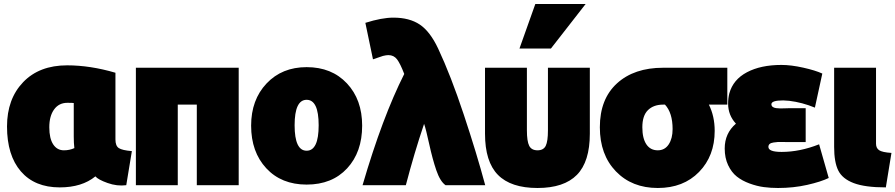

<svg xmlns="http://www.w3.org/2000/svg" viewBox="-20 -894 4468 958"><path d="M456 -14Q389 41 278 41Q153 41 84 -39Q15 -119 15 -263Q15 -400 95.5 -484Q176 -568 315 -568Q430 -568 556 -531V-198Q556 -166 573 -155Q590 -144 638 -140L610 30Q564 36 516.5 19Q469 2 456 -14ZM348 -213V-380Q341 -381 316 -381Q274 -381 250 -348Q226 -315 226 -259Q226 -203 245.5 -173.5Q265 -144 299 -144Q327 -144 351 -155Q348 -180 348 -213Z M1171 -556V30H962V-372H867V30H658V-556Z M1787 -267Q1787 -135 1712 -54Q1637 27 1510 27Q1384 27 1308.5 -54.5Q1233 -136 1233 -267Q1233 -396 1310 -477.5Q1387 -559 1510 -559Q1635 -559 1711 -478Q1787 -397 1787 -267ZM1510 -142Q1570 -142 1570 -269Q1570 -396 1510 -396Q1450 -396 1450 -269Q1450 -142 1510 -142Z M2096 -276Q2047 -131 2005 30H1789Q1888 -309 1997 -525Q1977 -577 1961 -598Q1945 -619 1918 -619Q1907 -619 1891 -615Q1881 -612 1841 -598L1803 -780Q1885 -806 1943 -806Q2023 -806 2074.5 -771.5Q2126 -737 2166 -652Q2229 -518 2294 -322.5Q2359 -127 2401 30H2203Q2176 11 2157 -44.5Q2138 -100 2121.5 -175.5Q2105 -251 2096 -276Z M2662 44Q2529 44 2464.5 -21.5Q2400 -87 2400 -227V-556H2609V-244Q2609 -189 2620.5 -166.5Q2632 -144 2662 -144Q2692 -144 2703 -166.5Q2714 -189 2714 -244V-556H2923V-227Q2923 -87 2858.5 -21.5Q2794 44 2662 44ZM2729 -652H2572L2651 -874H2902Z M3546 -241Q3546 -116 3468 -36Q3390 44 3262 44Q3133 44 3053 -39Q2973 -122 2973 -259Q2973 -400 3058.5 -478Q3144 -556 3289 -556H3609V-372H3517Q3546 -314 3546 -241ZM3336 -250Q3336 -331 3298 -372H3289Q3241 -372 3213 -344.5Q3185 -317 3185 -259Q3185 -204 3205 -174Q3225 -144 3262 -144Q3297 -144 3316.5 -173.5Q3336 -203 3336 -250Z M3880 -136Q3971 -136 4067 -174L4115 -6Q4076 13 4007.5 28.5Q3939 44 3862 44Q3825 44 3791 39.5Q3757 35 3720 21.5Q3683 8 3656.5 -13Q3630 -34 3613 -70Q3596 -106 3596 -153Q3596 -229 3652 -277Q3613 -319 3613 -377Q3613 -404 3619 -428Q3638 -497 3707 -533.5Q3776 -570 3879 -570Q3927 -570 3987.5 -556.5Q4048 -543 4083 -527L4046 -357Q3983 -383 3918 -391Q3896 -393 3888 -393Q3829 -393 3829 -374Q3829 -366 3835 -361Q3841 -356 3852.5 -354.5Q3864 -353 3873 -353Q3882 -353 3896 -353.5Q3910 -354 3913 -354H4000V-185H3911Q3908 -185 3889 -185.5Q3870 -186 3861.5 -185.5Q3853 -185 3839.5 -183Q3826 -181 3820 -175.5Q3814 -170 3814 -161Q3814 -136 3880 -136Z M4428 -131 4400 41Q4296 41 4239.5 19.5Q4183 -2 4162.5 -43.5Q4142 -85 4142 -161V-556H4351V-177Q4351 -155 4366.5 -144.5Q4382 -134 4428 -131Z"/></svg>

Font: Repo
Style: ExtraBlack
Weight: 1000
Designer: Stefan Peev
Foundry: Context Ltd
Version: Version 001.000